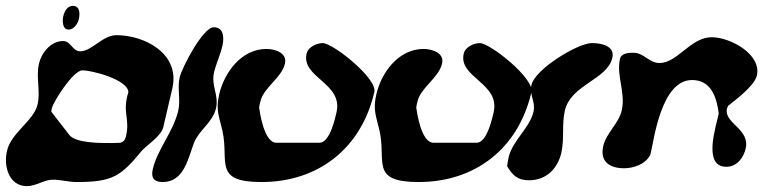

<svg xmlns="http://www.w3.org/2000/svg" viewBox="-33 -594 2603 655"><path d="M183 -539C179 -523 180 -493 201 -493C219 -493 233 -514 236 -529C240 -547 240 -574 216 -574C196 -574 187 -555 183 -539ZM144 -225C150 -249 217 -354 248 -354C282 -354 403 -322 405 -280C383 -208 411 -192 397 -130C394 -119 392 -112 378 -107C374 -107 355 -106 351 -106C312 -106 227 -105 204 -133L142 -213C142 -214 143 -222 144 -225ZM-9 -80C-22 -24 -1 41 59 41C90 41 117 19 147 19C176 19 200 27 229 27C353 27 380 6 451 -80C466 -97 517 -130 524 -160L555 -293C582 -410 462 -474 364 -474C317 -474 280 -419 241 -419C213 -419 210 -454 182 -454C140 -454 108 -413 100 -377C89 -329 106 -284 95 -237C82 -182 5 -141 -9 -80Z M488 -16C481 15 495 27 522 27C596 27 609 -56 629 -107C647 -152 692 -175 704 -225C714 -270 687 -301 697 -346C704 -377 719 -407 726 -439C732 -467 730 -501 696 -501C659 -501 587 -362 580 -330C571 -291 584 -256 575 -216C558 -144 503 -83 488 -16Z M715 -273C702 -218 715 -196 726 -147C749 -43 693 27 859 27C1050 27 1199 -85 1244 -280C1255 -326 1103 -447 1068 -447C1048 -447 1018 -434 1013 -411C994 -329 1138 -311 1115 -211C1111 -194 1093 -107 1057 -107H910C867 -107 853 -214 851 -227C851 -230 854 -244 855 -247C866 -296 928 -328 939 -377C948 -414 904 -427 876 -427C790 -427 732 -346 715 -273Z M1251 -273C1238 -218 1251 -196 1262 -147C1285 -43 1229 27 1395 27C1586 27 1735 -85 1780 -280C1791 -326 1639 -447 1604 -447C1584 -447 1554 -434 1549 -411C1530 -329 1674 -311 1651 -211C1647 -194 1629 -107 1593 -107H1446C1403 -107 1389 -214 1387 -227C1387 -230 1390 -244 1391 -247C1402 -296 1464 -328 1475 -377C1484 -414 1440 -427 1412 -427C1326 -427 1268 -346 1251 -273Z M2025 -96C2013 -44 2045 -20 2096 -20C2126 -20 2169 -32 2186 -67C2198 -116 2222 -321 2328 -321C2393 -321 2412 -262 2419 -207C2410 -163 2363 -25 2445 -25C2481 -25 2504 -56 2511 -88C2526 -154 2436 -174 2447 -223C2447 -225 2451 -232 2451 -233C2469 -248 2540 -299 2549 -336C2566 -408 2459 -467 2395 -467C2323 -467 2278 -379 2217 -379C2181 -379 2164 -414 2128 -414C2114 -414 2087 -414 2082 -393C2069 -335 2102 -278 2088 -217C2078 -173 2035 -140 2025 -96ZM1697 -27C1716 4 1732 21 1772 21C1829 21 1869 -17 1882 -73C1893 -122 1883 -168 1894 -217C1915 -306 2039 -322 2056 -397C2065 -438 2018 -447 1986 -447C1938 -447 1792 -358 1780 -304C1772 -270 1795 -247 1787 -213C1774 -157 1715 -114 1702 -57C1701 -52 1697 -31 1697 -27Z"/></svg>

Font: Charger
Style: OversprayIt
Weight: 400
Designer: Jasper
Foundry: Cannot Into Space Fonts
Version: Version 0.980